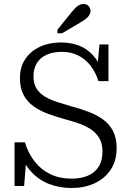

<svg xmlns="http://www.w3.org/2000/svg" viewBox="-20 -933 657 963"><path d="M338 -37Q385 -37 420 -51.5Q455 -66 474.5 -96.5Q494 -127 494 -173Q494 -214 477.5 -241Q461 -268 434 -285.5Q407 -303 372 -315Q337 -327 299 -337Q259 -348 220 -362.5Q181 -377 149 -399.5Q117 -422 98.5 -456.5Q80 -491 80 -542Q80 -597 107 -637Q134 -677 180.5 -698.5Q227 -720 285 -720Q334 -720 374.5 -705Q415 -690 446 -656.5Q477 -623 497 -567L466 -571L479 -710H524V-526H474Q459 -572 433 -605Q407 -638 371 -655.5Q335 -673 290 -673Q246 -673 214 -658.5Q182 -644 165 -616.5Q148 -589 148 -550Q148 -513 163.5 -488.5Q179 -464 206 -448Q233 -432 267.5 -421Q302 -410 340 -399Q382 -388 422 -373Q462 -358 494.5 -335.5Q527 -313 546 -277.5Q565 -242 565 -190Q565 -126 534.5 -81Q504 -36 453 -13Q402 10 340 10Q279 10 227 -10Q175 -30 137 -71Q99 -112 79 -176L114 -164L101 0H53V-219H105Q122 -163 154.5 -122Q187 -81 233.5 -59Q280 -37 338 -37ZM339 -872 268 -784V-766H291L381 -819Q398 -829 410 -838Q422 -847 428 -857.5Q434 -868 434 -878Q434 -892 424.5 -902.5Q415 -913 398 -913Q387 -913 377.5 -908Q368 -903 359 -894Q350 -885 339 -872Z"/></svg>

Font: Roboto Serif 36pt Light
Style: Regular
Weight: 300
Designer: Greg Gazdowicz
Foundry: Commercial Type
Version: Version 1.008